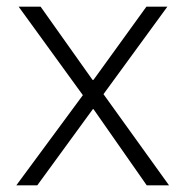

<svg xmlns="http://www.w3.org/2000/svg" viewBox="-20 -557 556 577"><path d="M92 0H29L229 -271L36 -537H102L258 -317H261L420 -537H483L291 -274L488 0H421L261 -229H259Z"/></svg>

Font: IBM Plex Sans JP Light
Style: Regular
Weight: 300
Designer: Mike Abbink; Paul van der Laan; Pieter van Rosmalen; Wujin Sim; Yejin Wi; Jinhee Kim; Boomi Park; Yona Kim; Kichan Ma
Foundry: Sandoll Inc.
Version: Version 1.002